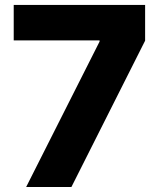

<svg xmlns="http://www.w3.org/2000/svg" viewBox="-20 -747 643 767"><path d="M84.5 0 377.8 -581V-585.6H34.8V-727.3H559.7V-584.5L265.3 0Z"/></svg>

Font: Inter UI Extra Bold
Style: Regular
Weight: 800
Designer: Rasmus Andersson
Foundry: rsms
Version: 3.2;8d6f07862